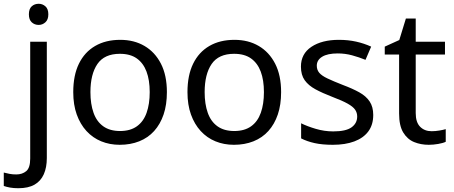

<svg xmlns="http://www.w3.org/2000/svg" viewBox="-75 -757 2403 1017"><path d="M22 240Q-3 240 -22 236.5Q-41 233 -55 228V157Q-40 161 -24 164Q-8 167 11 167Q43 167 64 149.5Q85 132 85 83V-536H173V80Q173 130 157 166Q141 202 108 221Q75 240 22 240ZM78 -681Q78 -710 93 -723.5Q108 -737 130 -737Q150 -737 165.5 -723.5Q181 -710 181 -681Q181 -653 165.5 -639Q150 -625 130 -625Q108 -625 93 -639Q78 -653 78 -681Z M809 -269Q809 -202 791.5 -150.5Q774 -99 741.5 -63Q709 -27 662.5 -8.5Q616 10 559 10Q506 10 461 -8.5Q416 -27 383 -63Q350 -99 331.5 -150.5Q313 -202 313 -269Q313 -358 343 -419.5Q373 -481 429 -513.5Q485 -546 562 -546Q635 -546 690.5 -513.5Q746 -481 777.5 -419.5Q809 -358 809 -269ZM404 -269Q404 -206 420.5 -159.5Q437 -113 472 -88Q507 -63 561 -63Q615 -63 650 -88Q685 -113 701.5 -159.5Q718 -206 718 -269Q718 -333 701 -378Q684 -423 649.5 -447.5Q615 -472 560 -472Q478 -472 441 -418Q404 -364 404 -269Z M1414 -269Q1414 -202 1396.5 -150.5Q1379 -99 1346.5 -63Q1314 -27 1267.5 -8.5Q1221 10 1164 10Q1111 10 1066 -8.5Q1021 -27 988 -63Q955 -99 936.5 -150.5Q918 -202 918 -269Q918 -358 948 -419.5Q978 -481 1034 -513.5Q1090 -546 1167 -546Q1240 -546 1295.5 -513.5Q1351 -481 1382.5 -419.5Q1414 -358 1414 -269ZM1009 -269Q1009 -206 1025.5 -159.5Q1042 -113 1077 -88Q1112 -63 1166 -63Q1220 -63 1255 -88Q1290 -113 1306.5 -159.5Q1323 -206 1323 -269Q1323 -333 1306 -378Q1289 -423 1254.5 -447.5Q1220 -472 1165 -472Q1083 -472 1046 -418Q1009 -364 1009 -269Z M1902 -148Q1902 -96 1876 -61Q1850 -26 1802 -8Q1754 10 1688 10Q1632 10 1591.5 1Q1551 -8 1520 -24V-104Q1552 -88 1597.5 -74.5Q1643 -61 1690 -61Q1757 -61 1787 -82.5Q1817 -104 1817 -140Q1817 -160 1806 -176Q1795 -192 1766.5 -208Q1738 -224 1685 -244Q1633 -264 1596 -284Q1559 -304 1539 -332Q1519 -360 1519 -404Q1519 -472 1574.5 -509Q1630 -546 1720 -546Q1769 -546 1811.5 -536.5Q1854 -527 1891 -510L1861 -440Q1827 -454 1790 -464Q1753 -474 1714 -474Q1660 -474 1631.5 -456.5Q1603 -439 1603 -409Q1603 -387 1616 -371.5Q1629 -356 1659.5 -341.5Q1690 -327 1741 -307Q1792 -288 1828 -268Q1864 -248 1883 -219.5Q1902 -191 1902 -148Z M2211 -62Q2231 -62 2252 -65.5Q2273 -69 2286 -73V-6Q2272 1 2246 5.5Q2220 10 2196 10Q2154 10 2118.5 -4.5Q2083 -19 2061 -55Q2039 -91 2039 -156V-468H1963V-510L2040 -545L2075 -659H2127V-536H2282V-468H2127V-158Q2127 -109 2150.5 -85.5Q2174 -62 2211 -62Z"/></svg>

Font: Noto Sans Telugu
Style: Regular
Weight: 400
Designer: Jelle Bosma - Monotype Design Team
Foundry: Monotype Imaging Inc.
Version: Version 2.003